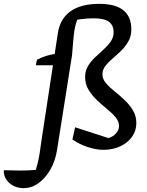

<svg xmlns="http://www.w3.org/2000/svg" viewBox="-144 -770 762 997"><path d="M-22 207Q-52 207 -76 194Q-100 181 -113 159.5Q-126 138 -124 114Q-88 115 -43 115.5Q2 116 42 112Q50 85 54.5 65Q59 45 62.5 21.5Q66 -2 71 -38L156 -595Q167 -672 221.5 -711Q276 -750 371 -750Q456 -750 497 -716.5Q538 -683 538 -617Q538 -582 522.5 -555Q507 -528 485 -506.5Q463 -485 440.5 -466Q418 -447 403 -427.5Q388 -408 388 -384Q388 -360 405.5 -339Q423 -318 449.5 -297Q476 -276 502 -251.5Q528 -227 546 -197.5Q564 -168 564 -131Q564 -91 541.5 -59.5Q519 -28 480 -10Q441 8 394 8Q355 8 311 -6.5Q267 -21 232 -46L246 -109L419 -53Q443 -60 458.5 -77.5Q474 -95 474 -116Q474 -139 456.5 -160.5Q439 -182 412.5 -203.5Q386 -225 360 -249.5Q334 -274 316 -303.5Q298 -333 298 -370Q298 -402 313 -427Q328 -452 350 -472.5Q372 -493 394 -513Q416 -533 431 -554.5Q446 -576 446 -603Q446 -639 421.5 -657Q397 -675 342 -675Q313 -675 277 -670.5Q241 -666 197 -659L265 -687Q256 -667 251 -650Q246 -633 242.5 -612Q239 -591 236.5 -560.5Q234 -530 230 -483L152 10Q143 66 117.5 110.5Q92 155 56 181Q20 207 -22 207ZM42 -431 48 -460Q72 -472 95 -479.5Q118 -487 143 -490H187L175 -431Z"/></svg>

Font: Piazzolla Thin SemiBold
Style: Italic
Weight: 600
Italic angle: -11.3°
Version: Version 2.005